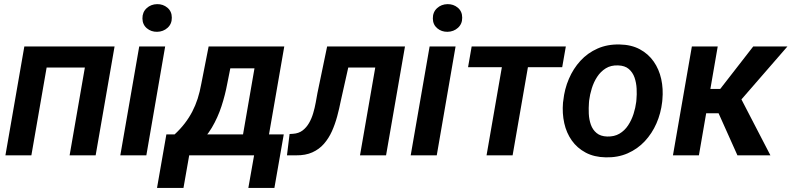

<svg xmlns="http://www.w3.org/2000/svg" viewBox="-20 -754 3842 932"><path d="M441.4 -528.3 423.8 -426.3H172.4L190.4 -528.3ZM224.1 -528.3 132.3 0H6.3L98.1 -528.3ZM536.1 -528.3 444.3 0H317.9L409.7 -528.3Z M781.7 -528.3 690.4 0H564L655.8 -528.3ZM671.4 -664.1Q670.9 -694.8 691.7 -714.1Q712.4 -733.4 742.7 -733.9Q771.5 -734.4 792.7 -716.6Q814 -698.7 814 -668.5Q814.5 -638.2 793.5 -619.1Q772.5 -600.1 742.7 -599.6Q713.9 -599.1 692.9 -616.7Q671.9 -634.3 671.4 -664.1Z M992.7 -528.3H1119.1L1083 -347.2Q1073.2 -293.9 1055.2 -238.5Q1037.1 -183.1 1008.1 -134Q979 -85 936.5 -49.6Q894 -14.2 835.4 0H800.8L812.5 -100.1L827.1 -101.1Q855.5 -127.4 876.7 -155Q897.9 -182.6 913.3 -212.2Q928.7 -241.7 939.5 -275.1Q950.2 -308.6 957 -346.7ZM1026.4 -528.3H1359.9L1268.1 0H1142.1L1215.3 -422.4H1007.8ZM787.6 -101.6H1357.4L1312 158.2H1185.5L1213.4 0H898.4L870.6 158.2H742.2Z M1851.1 -528.3 1833.5 -426.3H1581.5L1599.1 -528.3ZM1945.8 -528.3 1854 0H1727.5L1819.3 -528.3ZM1567.9 -528.3H1693.4L1634.3 -264.6Q1627 -227.1 1616.7 -189Q1606.4 -150.9 1591.1 -116.7Q1575.7 -82.5 1552.5 -55.9Q1529.3 -29.3 1496.1 -14.4Q1462.9 0.5 1417.5 0H1373L1385.7 -103.5L1402.3 -104.5Q1430.2 -106.4 1449 -120.8Q1467.8 -135.3 1480.2 -157Q1492.7 -178.7 1500.2 -204.3Q1507.8 -230 1512.5 -255.6Q1517.1 -281.2 1521 -302.7Z M2191.4 -528.3 2100.1 0H1973.6L2065.4 -528.3ZM2081.1 -664.1Q2080.6 -694.8 2101.3 -714.1Q2122.1 -733.4 2152.3 -733.9Q2181.2 -734.4 2202.4 -716.6Q2223.6 -698.7 2223.6 -668.5Q2224.1 -638.2 2203.1 -619.1Q2182.1 -600.1 2152.3 -599.6Q2123.5 -599.1 2102.5 -616.7Q2081.5 -634.3 2081.1 -664.1Z M2560.1 -528.3 2468.3 0H2341.8L2433.6 -528.3ZM2726.6 -528.3 2709 -427.7H2252L2269.5 -528.3Z M2712.9 -255.9 2714.4 -266.1Q2720.2 -321.8 2741.5 -371.3Q2762.7 -420.9 2797.6 -459Q2832.5 -497.1 2880.6 -518.3Q2928.7 -539.6 2987.8 -538.1Q3044.4 -537.1 3085.7 -514.9Q3127 -492.7 3153.1 -455.3Q3179.2 -418 3189.7 -370.4Q3200.2 -322.8 3195.3 -270L3194.3 -259.3Q3188 -204.1 3166.5 -155Q3145 -106 3109.9 -68.4Q3074.7 -30.8 3026.9 -9.8Q2979 11.2 2920.4 9.8Q2864.3 8.8 2823 -13.2Q2781.7 -35.2 2755.6 -72Q2729.5 -108.9 2719 -156.2Q2708.5 -203.6 2712.9 -255.9ZM2839.8 -266.1 2838.9 -255.4Q2836.9 -230.5 2838.1 -202.1Q2839.4 -173.8 2848.1 -148.9Q2856.9 -124 2876 -108.2Q2895 -92.3 2927.2 -91.3Q2961.9 -90.3 2987.1 -105.2Q3012.2 -120.1 3028.8 -145.3Q3045.4 -170.4 3055.2 -200.7Q3064.9 -231 3068.4 -259.8L3069.3 -270Q3071.8 -294.9 3070.3 -323.7Q3068.8 -352.5 3060.1 -377.7Q3051.3 -402.8 3032.2 -419.2Q3013.2 -435.5 2980.5 -436.5Q2945.8 -438 2920.7 -422.4Q2895.5 -406.7 2878.9 -381.3Q2862.3 -356 2852.8 -325.4Q2843.3 -294.9 2839.8 -266.1Z M3463.9 -528.3 3372.6 0H3246.6L3338.4 -528.3ZM3802.2 -528.3 3520.5 -204.1H3383.3L3387.7 -322.3H3476.1L3636.2 -528.3ZM3559.6 0 3456.1 -231 3566.9 -294.9 3719.7 0Z"/></svg>

Font: Roboto SemiBold
Style: Italic
Weight: 600
Designer: Christian Robertson
Foundry: Google
Version: Version 3.009; 2024